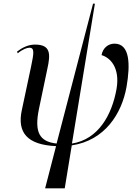

<svg xmlns="http://www.w3.org/2000/svg" viewBox="-20 -780 748 1038"><path d="M224 238H330L368 6C547 -21 638 -165 664 -310C685 -431 683 -544 599 -544C565 -544 536 -521 529 -482C575 -469 630 -415 610 -299C585 -158 511 -26 369 -4L493 -760H483L286 -4C194 -14 164 -64 191 -193L236 -408C254 -489 254 -539 169 -539C131 -539 98 -521 72 -501L76 -492C104 -515 127 -522 139 -522C168 -522 163 -492 148 -420L98 -185C72 -64 126 3 283 10Z"/></svg>

Font: Noto Serif Display SemiCondensed
Style: Italic
Weight: 400
Width: 4
Italic angle: -12°
Designer: Monotype Design Team
Foundry: Monotype Imaging Inc.
Version: Version 2.009